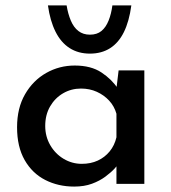

<svg xmlns="http://www.w3.org/2000/svg" viewBox="-20 -679 632 709"><path d="M254 10Q195 10 147 -14.5Q99 -39 71 -88Q43 -137 43 -209Q43 -280 72.5 -331Q102 -382 150.5 -409.5Q199 -437 256 -437Q316 -437 354.5 -411.5Q393 -386 415 -352L408 -336L418 -419H513V0H410V-105L421 -80Q417 -72 404 -57.5Q391 -43 369.5 -27Q348 -11 319.5 -0.5Q291 10 254 10ZM282 -74Q315 -74 341 -86Q367 -98 385 -120Q403 -142 410 -172V-259Q402 -287 383 -307.5Q364 -328 337.5 -340Q311 -352 279 -352Q243 -352 213 -334.5Q183 -317 165 -286Q147 -255 147 -214Q147 -175 165.5 -143Q184 -111 215 -92.5Q246 -74 282 -74ZM312 -481Q269 -481 237 -501.5Q205 -522 185 -562Q165 -602 157 -659H226Q231 -628 241.5 -603Q252 -578 269.5 -564.5Q287 -551 312 -551Q338 -551 354.5 -564.5Q371 -578 381 -603Q391 -628 395 -659H465Q457 -600 437.5 -560.5Q418 -521 386.5 -501Q355 -481 312 -481Z"/></svg>

Font: Josefin Sans Medium
Style: Regular
Weight: 500
Designer: Santiago Orozco
Foundry: Typemade
Version: Version 2.001